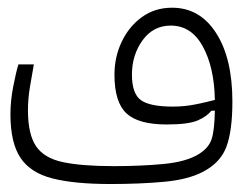

<svg xmlns="http://www.w3.org/2000/svg" viewBox="-20 -471 626 493"><path d="M263.2 1.5Q170.9 1.5 114.5 -12.9Q58.1 -27.3 32.5 -65.9Q6.8 -104.5 6.8 -177.7Q6.8 -211.9 13.9 -248.5Q21 -285.2 27.3 -305.7H66.9Q62 -277.8 56.9 -247.8Q51.8 -217.8 51.8 -187.5Q51.8 -126.5 72.5 -95.7Q93.3 -64.9 141.6 -54.7Q189.9 -44.4 272.9 -44.4Q339.8 -44.4 398.7 -49.8Q457.5 -55.2 490.2 -75.2Q515.6 -90.8 523.2 -113.3Q530.8 -135.7 531.7 -187L522.5 -186.5Q511.2 -171.9 487.3 -161.6Q463.4 -151.4 407.7 -151.4Q335.4 -151.4 304.7 -179.9Q273.9 -208.5 273.9 -279.3Q273.9 -324.7 292.5 -363.8Q311 -402.8 344.2 -427Q377.4 -451.2 421.9 -451.2Q493.2 -451.2 534.9 -386.2Q576.7 -321.3 576.7 -210.4Q576.7 -135.3 561.3 -94Q545.9 -52.7 500 -29.3Q462.4 -9.8 401.1 -4.2Q339.8 1.5 263.2 1.5ZM531.7 -214.4Q530.3 -297.4 501 -351.3Q471.7 -405.3 418.5 -405.3Q373.5 -405.3 346.2 -367.7Q318.8 -330.1 318.8 -279.3Q318.8 -230.5 341.8 -213.9Q364.7 -197.3 423.8 -197.3Q453.1 -197.3 480.2 -202.6Q507.3 -208 531.7 -214.4Z"/></svg>

Font: Cascadia Code ExtraLight
Style: Regular
Weight: 200
Monospace: yes
Designer: Aaron Bell
Foundry: Saja Typeworks
Version: Version 2407.024; ttfautohint (v1.8.4)